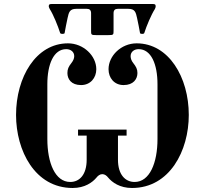

<svg xmlns="http://www.w3.org/2000/svg" viewBox="-20 -922 1020 957"><path d="M223 -891C223 -888 225 -882 228 -877C246 -849 269 -792 280 -757C281 -754 288 -753 291 -753C294 -753 302 -754 302 -757C304 -770 313 -815 317 -833C323 -860 327 -878 360 -878H413C426 -878 434 -872 434 -856V-769C434 -749 434 -747 460 -747H520C546 -747 546 -749 546 -769V-856C546 -872 554 -878 567 -878H620C653 -878 657 -860 663 -833C667 -815 676 -770 678 -757C678 -754 686 -753 689 -753C692 -753 698 -754 699 -757C710 -792 734 -849 752 -877C755 -882 756 -888 756 -891C756 -901 750 -902 741 -902H238C229 -902 223 -901 223 -891ZM60 -349C60 -171 154 15 342 15C403 15 441 -13 461 -37C468 -46 478 -54 490 -54C502 -54 512 -46 519 -37C539 -13 577 15 638 15C826 15 921 -171 921 -349C921 -537 821 -706 661 -706C584 -706 521 -644 521 -577C521 -534 549 -498 596 -498C645 -498 665 -528 665 -558C665 -578 658 -590 644 -608C636 -618 631 -630 631 -642C631 -664 649 -677 671 -677C733 -677 765 -603 765 -502V-229C765 -110 726 -15 651 -15C604 -15 568 -52 568 -126V-246H611V-276H369V-246H412V-126C412 -52 377 -15 330 -15C255 -15 216 -110 216 -229V-502C216 -603 248 -677 310 -677C332 -677 350 -664 350 -642C350 -630 344 -618 336 -608C322 -590 316 -578 316 -558C316 -528 335 -498 384 -498C431 -498 460 -534 460 -577C460 -644 396 -706 319 -706C159 -706 60 -537 60 -349Z"/></svg>

Font: Monomakh Unicode
Style: Regular
Weight: 400
Version: Version 1.2